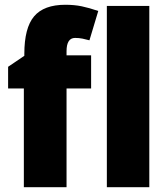

<svg xmlns="http://www.w3.org/2000/svg" viewBox="-20 -785 705 805"><path d="M606 -760H428V0H606ZM362 -553H259V-570Q259 -626 295 -626Q311 -626 326 -623Q341 -620 355 -616L392 -739Q354 -752 323 -758.5Q292 -765 254 -765Q164 -765 123 -716.5Q82 -668 82 -559V-551L14 -505V-414H80V0H259V-414H362Z"/></svg>

Font: Noto Sans UI SemiCondensed Black
Style: Regular
Weight: 900
Width: 4
Designer: Monotype Design Team
Foundry: Monotype Imaging Inc.
Version: 1.001